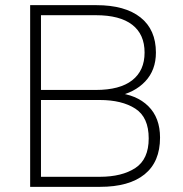

<svg xmlns="http://www.w3.org/2000/svg" viewBox="-20 -725 712 745"><path d="M97 0V-705H354Q465 -705 525 -657.5Q585 -610 585 -521Q585 -453 543.5 -409Q502 -365 431 -351V-365Q510 -358 555.5 -313Q601 -268 601 -191Q601 -97 541 -48.5Q481 0 368 0ZM139 -39H367Q453 -39 505 -73Q557 -107 557 -188Q557 -270 505 -303.5Q453 -337 367 -337H139ZM139 -376H352Q445 -376 493 -413.5Q541 -451 541 -521Q541 -592 493 -629Q445 -666 352 -666H139Z"/></svg>

Font: Mulish ExtraLight ExtraLight
Style: Regular
Weight: 250
Version: Version 3.603